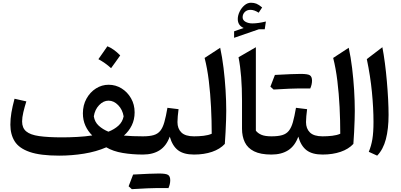

<svg xmlns="http://www.w3.org/2000/svg" viewBox="-20 -1106 2869 1374"><path d="M757.3 -499.5Q807.6 -499.5 849.9 -473.4Q892.1 -447.3 917.7 -402.6Q943.4 -357.9 943.4 -302.2Q943.4 -250.5 922.9 -208.7Q902.3 -167 866.7 -135.7Q928.2 -130.4 1002.4 -130.4H1002.9V0H1002.4Q925.8 0 857.7 -11.5Q789.6 -22.9 740.7 -51.8Q668.5 -20.5 580.8 -6.3Q493.2 7.8 403.3 7.8Q268.6 7.8 192.4 -18.6Q116.2 -44.9 85.2 -94.5Q54.2 -144 54.2 -213.4Q54.2 -255.4 61.5 -299.3Q68.8 -343.3 84 -399.4L168.5 -380.4Q155.8 -340.3 147 -302.7Q138.2 -265.1 138.2 -236.8Q138.2 -190.4 167.5 -165.8Q196.8 -141.1 260 -132.1Q323.2 -123 425.3 -123Q474.6 -123 531.5 -126Q588.4 -128.9 640.1 -136.7Q609.4 -166.5 591.3 -206.3Q573.2 -246.1 573.2 -294.9Q573.2 -353.5 598.9 -399.9Q624.5 -446.3 666.5 -472.9Q708.5 -499.5 757.3 -499.5ZM756.8 -385.7Q719.7 -385.7 689.2 -353.5Q658.7 -321.3 651.4 -273.4Q657.7 -232.9 686.5 -206.5Q715.3 -180.2 755.9 -163.6Q798.3 -180.2 827.6 -206.8Q856.9 -233.4 864.7 -273.4Q856.9 -321.3 825.7 -353.5Q794.4 -385.7 756.8 -385.7ZM748.5 -774.9Q772 -765.6 794.9 -749Q817.9 -732.4 840.3 -709.5Q824.7 -687 808.3 -664.3Q792 -641.6 774.9 -618.2Q733.9 -655.8 684.1 -682.6Q700.7 -706.1 716.6 -728.8Q732.4 -751.5 748.5 -774.9Z M1167 239.7H1105.5Q1055.2 239.7 923.3 247.6L900.4 227.1Q917 184.1 932.6 143.1Q1066.4 135.7 1117.4 135.7Q1168.5 135.7 1183.3 146Q1198.2 156.2 1198.2 183.8Q1198.2 211.4 1185.5 240.2Q1178.7 239.7 1167 239.7ZM1002.9 0Q993.7 0 989.3 -7.8Q984.9 -15.6 984.9 -34.7V-95.7Q984.9 -114.7 989.3 -122.6Q993.7 -130.4 1002.9 -130.4Q1050.3 -130.4 1079.8 -139.2Q1109.4 -147.9 1127.2 -170.2Q1145 -192.4 1156.2 -232.2Q1167.5 -272 1178.2 -334.5L1257.8 -324.7Q1254.4 -298.3 1252.2 -274.9Q1250 -251.5 1250 -232.4Q1250 -185.5 1278.1 -158Q1306.2 -130.4 1368.2 -130.4H1368.7V0H1368.2Q1294.4 0 1253.9 -31Q1213.4 -62 1194.8 -128.4Q1170.9 -62 1122.8 -31Q1074.7 0 1002.9 0Z M1555.7 -764.2Q1570.3 -697.3 1579.8 -618.9Q1589.4 -540.5 1594.2 -461.4Q1599.1 -382.3 1599.1 -312Q1599.1 -290.5 1597.9 -249Q1596.7 -207.5 1594.2 -160.9Q1591.8 -114.3 1588.9 -76.2Q1554.7 -39.1 1497.6 -19.5Q1440.4 0 1368.7 0Q1359.4 0 1355 -7.8Q1350.6 -15.6 1350.6 -34.7V-95.7Q1350.6 -114.7 1355 -122.6Q1359.4 -130.4 1368.7 -130.4Q1403.3 -130.4 1437.3 -134.3Q1471.2 -138.2 1495.1 -148.9Q1495.1 -242.7 1490.2 -339.4Q1485.4 -436 1474.4 -526.6Q1463.4 -617.2 1444.3 -691.4Z M1811 -768.1V-170.9Q1825.2 -152.3 1850.8 -141.4Q1876.5 -130.4 1922.4 -130.4H1922.9V0H1922.4Q1844.2 0 1798.1 -23.2Q1752 -46.4 1731.9 -88.1Q1711.9 -129.9 1711.9 -185.1V-386.7Q1711.9 -475.6 1705.8 -554Q1699.7 -632.3 1687 -696.3ZM1716.3 -982.4Q1716.3 -961.4 1737.1 -950Q1757.8 -938.5 1786.1 -938.5Q1826.7 -938.5 1882.8 -952.1L1874.5 -896.5H1832.5L1655.3 -835.4V-881.8L1723.6 -905.8Q1681.6 -924.3 1681.6 -969.7Q1681.6 -995.6 1694.8 -1022.7Q1708 -1049.8 1729.5 -1068.1Q1751 -1086.4 1775.9 -1086.4Q1797.4 -1086.4 1814.7 -1079.6Q1832 -1072.8 1856 -1052.7L1831.1 -1015.1Q1799.8 -1035.6 1772.5 -1035.6Q1747.1 -1035.6 1731.7 -1020Q1716.3 -1004.4 1716.3 -982.4Z M2181.6 -473.1H2120.1Q2069.8 -473.1 1938 -465.3L1915 -485.8Q1931.6 -528.8 1947.3 -569.8Q2081.1 -577.1 2132.1 -577.1Q2183.1 -577.1 2198 -566.9Q2212.9 -556.6 2212.9 -529.1Q2212.9 -501.5 2200.2 -472.7Q2193.4 -473.1 2181.6 -473.1ZM1922.9 0Q1913.6 0 1909.2 -7.8Q1904.8 -15.6 1904.8 -34.7V-95.7Q1904.8 -114.7 1909.2 -122.6Q1913.6 -130.4 1922.9 -130.4Q1970.2 -130.4 1999.8 -139.2Q2029.3 -147.9 2047.1 -170.2Q2064.9 -192.4 2076.2 -232.2Q2087.4 -272 2098.1 -334.5L2177.7 -324.7Q2174.3 -298.3 2172.1 -274.9Q2169.9 -251.5 2169.9 -232.4Q2169.9 -185.5 2198 -158Q2226.1 -130.4 2288.1 -130.4H2288.6V0H2288.1Q2214.4 0 2173.8 -31Q2133.3 -62 2114.7 -128.4Q2090.8 -62 2042.7 -31Q1994.6 0 1922.9 0Z M2475.6 -764.2Q2490.2 -697.3 2499.8 -618.9Q2509.3 -540.5 2514.2 -461.4Q2519 -382.3 2519 -312Q2519 -290.5 2517.8 -249Q2516.6 -207.5 2514.2 -160.9Q2511.7 -114.3 2508.8 -76.2Q2474.6 -39.1 2417.5 -19.5Q2360.4 0 2288.6 0Q2279.3 0 2274.9 -7.8Q2270.5 -15.6 2270.5 -34.7V-95.7Q2270.5 -114.7 2274.9 -122.6Q2279.3 -130.4 2288.6 -130.4Q2323.2 -130.4 2357.2 -134.3Q2391.1 -138.2 2415 -148.9Q2415 -242.7 2410.2 -339.4Q2405.3 -436 2394.3 -526.6Q2383.3 -617.2 2364.3 -691.4Z M2716.3 -768.1Q2726.1 -717.8 2734.4 -654.5Q2742.7 -591.3 2748.5 -524.2Q2754.4 -457 2757.6 -394.5Q2760.7 -332 2760.7 -283.7Q2760.7 -183.6 2741.5 -110.1Q2722.2 -36.6 2679.2 7.8L2619.1 -19.5Q2636.7 -61.5 2644.8 -110.1Q2652.8 -158.7 2652.8 -233.4Q2652.8 -332 2641.6 -447Q2630.4 -562 2605 -683.1Z"/></svg>

Font: Pinar SemiBold
Style: Regular
Weight: 600
Designer: Amin Abedi
Version: Version 3.000